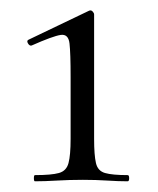

<svg xmlns="http://www.w3.org/2000/svg" viewBox="-20 -748 302 366"><path d="M46.6 -402.4Q44.6 -402.4 44.6 -408.3Q44.6 -414.2 46.6 -414.2Q78 -414.2 92.3 -418.2Q106.7 -422.2 110.6 -437.2Q114.6 -452.2 114.6 -483.2V-601.2Q114.6 -646.6 112.5 -665.1Q110.4 -683.6 95.6 -681.4Q80.8 -679.2 40.2 -661.2Q36.3 -660.2 33.3 -665.3Q30.4 -670.4 34.2 -672.2L149.4 -727.4Q153.4 -729.4 156.4 -726.3Q159.4 -723.2 159.4 -720.4V-483.2Q159.4 -452.2 162.9 -437.2Q166.3 -422.2 180.2 -418.2Q194 -414.2 223.4 -414.2Q226.2 -414.2 226.2 -408.3Q226.2 -402.4 223.4 -402.4Q205.9 -402.4 184.2 -403.8Q162.6 -405.2 138 -405.2Q112.3 -405.2 88.7 -403.8Q65.1 -402.4 46.6 -402.4Z"/></svg>

Font: Cormorant Infant Light
Style: Regular
Weight: 300
Designer: Christian Thalmann (Catharsis Fonts)
Foundry: Catharsis Fonts
Version: Version 4.001